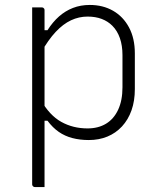

<svg xmlns="http://www.w3.org/2000/svg" viewBox="-20 -556 640 776"><path d="M110 -526Q117 -526 123.5 -526Q130 -526 136.5 -526Q143 -526 149 -526Q153 -526 155 -524.5Q157 -523 158.5 -521Q160 -519 160 -515Q160 -426 160 -336.5Q160 -247 160 -157.5Q160 -68 160 21.5Q160 111 160 200Q154 200 147.5 200Q141 200 134.5 200Q128 200 121 200Q118 200 115.5 198.5Q113 197 111.5 194.5Q110 192 110 189Q110 112 110 35Q110 -42 110 -118.5Q110 -195 110 -272Q110 -349 110 -426Q110 -449 110 -474.5Q110 -500 110 -526ZM343 -536Q396 -536 437 -512.5Q478 -489 501.5 -445Q525 -401 525 -340V-196Q525 -148 511.5 -110Q498 -72 473 -45Q448 -18 414 -4Q380 10 339 10Q303 10 272.5 2Q242 -6 217.5 -23Q193 -40 172 -68H145V-152Q180 -90 227.5 -63.5Q275 -37 334 -37Q377 -37 408.5 -56Q440 -75 457.5 -112.5Q475 -150 475 -203V-333Q475 -372 464.5 -402Q454 -432 434 -452Q416 -470 391 -479.5Q366 -489 334 -489Q299 -489 267 -474Q235 -459 205 -427Q175 -395 145 -342V-434H172Q193 -467 218.5 -489.5Q244 -512 275 -524Q306 -536 343 -536Z"/></svg>

Font: Recursive Monospace Light
Style: Regular
Weight: 300
Version: Version 1.047